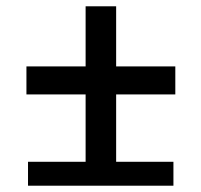

<svg xmlns="http://www.w3.org/2000/svg" viewBox="-20 -590 640 610"><path d="M69 0V-76H252V-290H64V-379H252V-570H349V-379H537V-290H349V-76H531V0Z"/></svg>

Font: Pitagon Sans Mono Medium
Style: Regular
Weight: 500
Monospace: yes
Designer: Travis Tran
Foundry: Pitagon
Version: Version 1.001; ttfautohint (v1.8.4.7-5d5b);gftools[0.9.26]